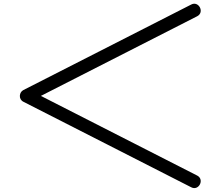

<svg xmlns="http://www.w3.org/2000/svg" viewBox="-20 -998 1171 1019"><path d="M104 -458 995 -4C1034.7 17 1066.9 -44.9 1027 -66L197 -489L1027 -912C1067.1 -933.2 1034.5 -994.9 995 -974L104 -520C81.4 -508.7 77 -471.5 104 -458Z"/></svg>

Font: Noto Sans Duployan
Style: Regular
Weight: 400
Designer: David Corbett
Foundry: David Corbett
Version: Version 3.002